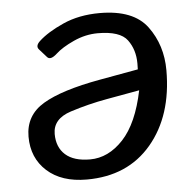

<svg xmlns="http://www.w3.org/2000/svg" viewBox="-44 -565 617 617"><g transform="rotate(-5 265.0 -256.5)"><path d="M37.1 -145Q37.1 -213.9 96.9 -249.5Q156.7 -285.2 281.2 -307.6L405.8 -330.1Q406.2 -338.9 406.2 -349.1Q406.2 -393.6 382.8 -425.3Q359.4 -457 287.6 -457Q248 -457 209.5 -439.5Q170.9 -421.9 150.4 -402.8Q128.9 -383.3 118.7 -395L95.2 -421.4Q84.5 -433.1 100.6 -448.2Q128.9 -474.6 180.7 -497.8Q232.4 -521 299.3 -521Q408.2 -521 452.6 -460.7Q497.1 -400.4 497.1 -319.3Q497.1 -172.9 420.7 -82.3Q344.2 8.3 211.9 8.3Q130.9 8.3 84 -33.9Q37.1 -76.2 37.1 -145ZM121.6 -146.5Q121.6 -103.5 148.7 -79.3Q175.8 -55.2 228 -55.2Q287.1 -55.2 335 -106.4Q382.8 -157.7 404.3 -262.7L298.8 -243.7Q238.3 -232.9 179.9 -214.1Q121.6 -195.3 121.6 -146.5Z"/></g></svg>

Font: Istok Web
Style: BoldItalic
Weight: 700
Italic angle: -13°
Designer: Andrey V. Panov
Foundry: Andrey V. Panov
Version: Version 1.0.2g